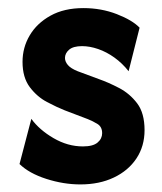

<svg xmlns="http://www.w3.org/2000/svg" viewBox="-20 -451 408 484"><path d="M182.6 13.9Q140.3 13.9 96.9 0Q53.5 -13.9 29.2 -37.5L59 -151.4Q79.2 -123.6 114.9 -102.8Q150.7 -81.9 188.9 -81.9Q214.6 -81.9 226 -91.7Q237.5 -101.4 237.5 -115.3Q237.5 -131.2 225.7 -138.5Q213.9 -145.8 201.4 -150.7L143.1 -172.9Q123.6 -180.6 98.6 -193.8Q73.6 -206.9 55.2 -231.2Q36.8 -255.6 36.8 -295.1Q36.8 -331.2 54.9 -361.8Q72.9 -392.4 107.3 -411.5Q141.7 -430.6 190.3 -430.6Q235.4 -430.6 274.7 -415.3Q313.9 -400 331.9 -381.2L304.2 -271.5Q288.2 -291.7 268.4 -305.9Q248.6 -320.1 227.4 -327.4Q206.2 -334.7 186.8 -334.7Q164.6 -334.7 154.2 -325.7Q143.8 -316.7 143.8 -304.9Q143.8 -295.8 151 -287.2Q158.3 -278.5 175.7 -271.5L229.9 -251.4Q253.5 -243.1 280.2 -229.2Q306.9 -215.3 325.7 -190.6Q344.4 -166 344.4 -122.9Q344.4 -82.6 324 -51.7Q303.5 -20.8 267 -3.5Q230.6 13.9 182.6 13.9Z"/></svg>

Font: Afacad Flux
Style: Regular
Weight: 400
Designer: Kristian Moeller
Foundry: Dicotype
Version: Version 1.100